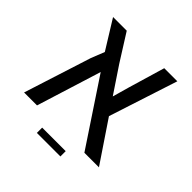

<svg xmlns="http://www.w3.org/2000/svg" viewBox="-175 -694 923 923"><g transform="rotate(45 286.5 -232.5)"><path d="M539 0H440L221 -330L118 0H30L140 -344L167 -412L76 -559H169L256 -421L345 -288L369 -373L424 -559H513L399 -208ZM371 58V94H211V58Z"/></g></svg>

Font: Assistant Medium
Style: Regular
Weight: 500
Designer: Hebrew By Ben Nathan, Latin by Paul Hunt
Version: Version 3.000